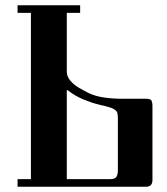

<svg xmlns="http://www.w3.org/2000/svg" viewBox="-20 -713 636 733"><path d="M47 0V-29H98V-664H47V-693H286V-664H235V-440Q235 -421 248.5 -405Q262 -389 282 -377.5Q302 -366 320 -357Q346 -345 379 -340.5Q412 -336 446 -336H538Q556 -336 559 -327.5Q562 -319 562 -311V-26Q562 0 537 0ZM235 -29H399Q419 -29 424.5 -38Q430 -47 430 -63V-263Q430 -273 428 -281.5Q426 -290 414 -297Q407 -301 391 -305.5Q375 -310 364 -312Q330 -320 297 -334Q264 -348 238 -369L235 -368Z"/></svg>

Font: Monomakh
Style: Regular
Weight: 400
Version: Version 1.200; ttfautohint (v1.8.4.7-5d5b)